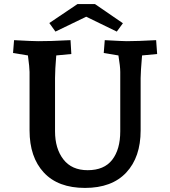

<svg xmlns="http://www.w3.org/2000/svg" viewBox="-20 -907 835 942"><path d="M125 -267V-554Q125 -575 117 -635L44 -647L49 -710Q139 -705 167 -705Q234 -705 302 -709L326 -710L330 -642L256 -635Q250 -563 250 -524V-263Q250 -178 291 -125Q332 -72 410 -72Q491 -72 530.5 -123Q570 -174 570 -263V-554Q570 -581 561 -635L489 -647L494 -710Q582 -705 602 -705Q654 -705 746 -710L751 -642L677 -635Q670 -553 670 -524V-267Q670 -136 599.5 -60.5Q529 15 397 15Q265 15 195 -60.5Q125 -136 125 -267ZM403 -825 252 -752 222 -794 360 -887H446L583 -793L553 -752Z"/></svg>

Font: Andada Pro
Style: Bold
Weight: 700
Designer: Carolina Giovagnoli
Foundry: Huerta Tipografica
Version: Version 3.005; ttfautohint (v1.8.4)